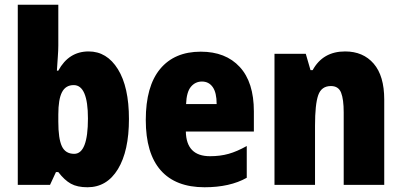

<svg xmlns="http://www.w3.org/2000/svg" viewBox="-20 -873 1694 810"><path d="M226 -681Q226 -661 224 -634.5Q222 -608 220 -575H226Q270 -656 354 -656Q431 -656 477.5 -581Q524 -506 524 -371Q524 -236 477.5 -159.5Q431 -83 349 -83Q306 -83 279 -98Q252 -113 226 -147H216L191 -93H55V-853H226ZM291 -514Q257 -514 241.5 -484Q226 -454 226 -390V-360Q226 -288 241 -256Q256 -224 293 -224Q351 -224 351 -373Q351 -514 291 -514Z M827 -655Q932 -655 991.5 -590.5Q1051 -526 1051 -403V-318H764Q766 -214 866 -214Q909 -214 944.5 -224Q980 -234 1021 -257V-123Q950 -83 843 -83Q721 -83 658 -154.5Q595 -226 595 -367Q595 -509 655.5 -582Q716 -655 827 -655ZM832 -529Q804 -529 785.5 -507Q767 -485 765 -434H894Q894 -482 877.5 -505.5Q861 -529 832 -529Z M1436 -656Q1512 -656 1556.5 -604.5Q1601 -553 1601 -453V-93H1430V-399Q1430 -454 1419 -482Q1408 -510 1376 -510Q1336 -510 1322.5 -471.5Q1309 -433 1309 -343V-93H1138V-646H1270L1290 -577H1299Q1342 -656 1436 -656Z"/></svg>

Font: Noto Sans Kannada UI Condensed Black
Style: Regular
Weight: 900
Width: 3
Designer: Jelle Bosma - Monotype Design Team
Foundry: Monotype Imaging Inc.
Version: Version 2.005; ttfautohint (v1.8.4.7-5d5b)